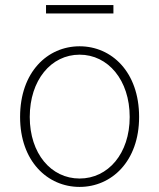

<svg xmlns="http://www.w3.org/2000/svg" viewBox="-20 -722 626 755"><path d="M293 13C419 13 527 -88 527 -262C527 -439 419 -540 293 -540C167 -540 59 -439 59 -262C59 -88 167 13 293 13ZM293 -20C181 -20 97 -118 97 -262C97 -407 181 -507 293 -507C405 -507 490 -407 490 -262C490 -118 405 -20 293 -20ZM161 -669H426V-702H161Z"/></svg>

Font: Noto Sans CJK SC Thin
Style: Regular
Weight: 100
Designer: Ryoko NISHIZUKA 西塚涼子 (kana, bopomofo & ideographs); Paul D. Hunt (Latin, Greek & Cyrillic); Sandoll Communications 산돌커뮤니
Foundry: Adobe
Version: Version 2.004;hotconv 1.0.118;makeotfexe 2.5.65603